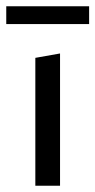

<svg xmlns="http://www.w3.org/2000/svg" viewBox="-21 -594 305 614"><path d="M-1 -517V-574H264V-517ZM92 0V-409L171 -423V0Z"/></svg>

Font: EauTestText Medium
Style: Regular
Weight: 500
Designer: Christian Thalmann (Catharsis Fonts)
Version: Version 0.001;PS 000.001;hotconv 1.0.88;makeotf.lib2.5.64775